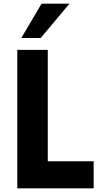

<svg xmlns="http://www.w3.org/2000/svg" viewBox="-20 -1020 530 1040"><path d="M356.4 -1000 200.2 -814H95.2L205.1 -1000ZM238.8 -146.5H487.3V0H73.7V-750H238.8Z"/></svg>

Font: Now Alt
Style: Bold
Weight: 700
Designer: Alfredo Marco Pradil
Foundry: Alfredo Marco Pradil
Version: Version 1.002;PS 001.002;hotconv 1.0.88;makeotf.lib2.5.64775